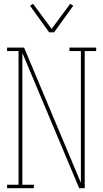

<svg xmlns="http://www.w3.org/2000/svg" viewBox="-20 -984 540 1004"><path d="M17 0V-18H77V-717H17V-735H106L403 -28V-717H343V-735H483V-717H423V0H394L97 -707V-18H157V0ZM237 -815 137 -954 153 -964 250 -833 347 -964 363 -954 263 -815Z"/></svg>

Font: Iosevka Curly Slab Thin
Style: Regular
Weight: 100
Monospace: yes
Designer: Belleve Invis
Foundry: Belleve Invis
Version: Version 22.1.2; ttfautohint (v1.8.4)